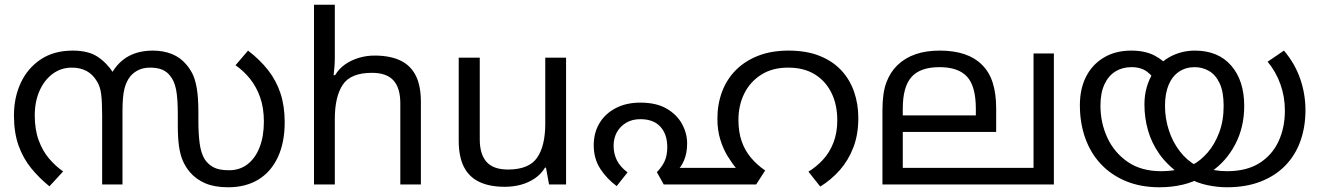

<svg xmlns="http://www.w3.org/2000/svg" viewBox="-20 -780 5583 812"><path d="M627 -566Q671 -566 707 -551.5Q743 -537 768 -507Q782 -491 793.5 -469Q805 -447 812 -408Q819 -369 819 -303V-269Q819 -214 824.5 -173Q830 -132 846 -106Q860 -85 883 -72.5Q906 -60 949 -60Q994 -60 1027 -85.5Q1060 -111 1078 -157.5Q1096 -204 1096 -266Q1096 -323 1080.5 -367.5Q1065 -412 1038 -446Q1011 -480 976 -504L1029 -566Q1080 -527 1114.5 -482.5Q1149 -438 1166.5 -384.5Q1184 -331 1184 -263Q1184 -177 1155 -115Q1126 -53 1072.5 -20.5Q1019 12 945 12Q888 12 849 -4.5Q810 -21 784 -51Q765 -73 753.5 -99.5Q742 -126 737 -161.5Q732 -197 732 -246V-295Q732 -365 724.5 -402Q717 -439 699 -460Q686 -477 665.5 -485.5Q645 -494 615 -494Q587 -494 566 -484Q545 -474 531 -457Q514 -436 506 -403.5Q498 -371 498 -309V0H412V-292Q412 -348 408 -381Q404 -414 390 -436Q373 -465 346.5 -479.5Q320 -494 284 -494Q238 -494 202.5 -467.5Q167 -441 147 -395.5Q127 -350 127 -292Q127 -232 143.5 -187Q160 -142 187 -110Q214 -78 247 -55L189 8Q146 -27 112 -68.5Q78 -110 58.5 -164.5Q39 -219 39 -292Q39 -368 68 -430Q97 -492 152.5 -529Q208 -566 288 -566Q353 -566 392 -540.5Q431 -515 459 -472L454 -473Q482 -520 525 -543Q568 -566 627 -566Z M1396 -537Q1396 -518 1394.5 -498Q1393 -478 1391 -462H1397Q1414 -490 1440 -508Q1466 -526 1498 -535.5Q1530 -545 1564 -545Q1629 -545 1672.5 -524.5Q1716 -504 1738 -461Q1760 -418 1760 -349V0H1673V-343Q1673 -408 1644 -440Q1615 -472 1553 -472Q1463 -472 1429.5 -421.5Q1396 -371 1396 -277V0H1308V-760H1396Z M2374 -536V0H2302L2289 -71H2285Q2268 -43 2241 -25Q2214 -7 2182 1.5Q2150 10 2115 10Q2051 10 2007.5 -10.5Q1964 -31 1942 -74Q1920 -117 1920 -185V-536H2009V-191Q2009 -127 2038 -95Q2067 -63 2128 -63Q2217 -63 2251.5 -113Q2286 -163 2286 -257V-536Z M2688 -346Q2756 -346 2799.5 -320.5Q2843 -295 2864.5 -255.5Q2886 -216 2886 -173Q2886 -133 2873 -102Q2860 -71 2841 -57L2816 -70H3135L3150 0H2787L2758 -52Q2778 -72 2790 -96.5Q2802 -121 2802 -158Q2802 -212 2773 -244Q2744 -276 2688 -276Q2653 -276 2627.5 -260.5Q2602 -245 2588.5 -220Q2575 -195 2575 -164Q2575 -130 2589 -102Q2603 -74 2634 -51L2588 7Q2546 -24 2518.5 -66.5Q2491 -109 2491 -166Q2491 -219 2515.5 -259.5Q2540 -300 2584.5 -323Q2629 -346 2688 -346ZM3315 -566Q3390 -566 3445.5 -544Q3501 -522 3537.5 -483Q3574 -444 3592 -392Q3610 -340 3610 -281Q3610 -211 3589 -156.5Q3568 -102 3532 -61Q3496 -20 3449 9L3399 -54Q3432 -74 3460 -104Q3488 -134 3504.5 -176Q3521 -218 3521 -271Q3521 -337 3496.5 -387Q3472 -437 3426 -465.5Q3380 -494 3313 -494Q3247 -494 3200 -464.5Q3153 -435 3128 -385Q3103 -335 3103 -273Q3103 -222 3116.5 -183Q3130 -144 3155.5 -113.5Q3181 -83 3216 -59L3178 0H3145L3097 -64Q3076 -89 3057 -120Q3038 -151 3026 -190.5Q3014 -230 3014 -278Q3014 -339 3033.5 -391.5Q3053 -444 3091.5 -483Q3130 -522 3186 -544Q3242 -566 3315 -566Z M4437 -554V0H3712V-313Q3712 -387 3728.5 -431Q3745 -475 3775 -504Q3807 -535 3851.5 -550.5Q3896 -566 3954 -566Q4014 -566 4058.5 -551Q4103 -536 4132 -507Q4164 -476 4178.5 -429.5Q4193 -383 4193 -322V-222H3798V-70H4351V-554ZM3953 -496Q3872 -496 3835 -454.5Q3798 -413 3798 -321V-292H4107V-320Q4107 -415 4070 -455.5Q4033 -496 3953 -496Z M5169 12Q5129 12 5086 3Q5043 -6 5001 -29Q4995 -32 4985.5 -36Q4976 -40 4971 -43Q4916 -82 4883 -129Q4850 -176 4835 -229Q4820 -282 4820 -338Q4820 -378 4830 -412Q4840 -446 4857 -473L4864 -484Q4884 -511 4910.5 -529Q4937 -547 4968 -556.5Q4999 -566 5033 -566Q5132 -566 5187 -502.5Q5242 -439 5242 -332Q5242 -242 5204 -169.5Q5166 -97 5101 -53Q5093 -47 5085.5 -42.5Q5078 -38 5068 -33Q5026 -9 4980 1.5Q4934 12 4884 12Q4804 12 4741.5 -14Q4679 -40 4635.5 -86.5Q4592 -133 4569.5 -196.5Q4547 -260 4547 -335Q4547 -405 4573.5 -456.5Q4600 -508 4649 -537Q4698 -566 4764 -566Q4822 -566 4862 -545.5Q4902 -525 4929 -490L4870 -431Q4857 -457 4831.5 -476.5Q4806 -496 4765 -496Q4727 -496 4697.5 -478Q4668 -460 4651 -423.5Q4634 -387 4634 -333Q4634 -261 4663 -198Q4692 -135 4749 -95.5Q4806 -56 4891 -56Q4912 -56 4934 -58.5Q4956 -61 4977 -66Q4988 -70 5000 -74Q5012 -78 5022 -82Q5057 -100 5087 -134.5Q5117 -169 5136 -219Q5155 -269 5155 -332Q5155 -392 5138 -428Q5121 -464 5093 -480Q5065 -496 5033 -496Q4995 -496 4966.5 -477Q4938 -458 4922.5 -421.5Q4907 -385 4907 -332Q4907 -279 4923.5 -228.5Q4940 -178 4970.5 -139Q5001 -100 5042 -78Q5052 -74 5060 -73.5Q5068 -73 5078 -69Q5095 -64 5119 -60Q5143 -56 5169 -56Q5252 -56 5306 -90Q5360 -124 5387 -182Q5414 -240 5414 -312Q5414 -371 5395 -424Q5376 -477 5341 -519L5410 -566Q5456 -512 5478.5 -447.5Q5501 -383 5501 -314Q5501 -243 5479.5 -183Q5458 -123 5415.5 -79.5Q5373 -36 5311 -12Q5249 12 5169 12Z"/></svg>

Font: hexlmalayalam05
Style: Book
Weight: 400
Designer: Jelle Bosma - Monotype Design Team
Foundry: Monotype Imaging Inc.
Version: Version 2.003